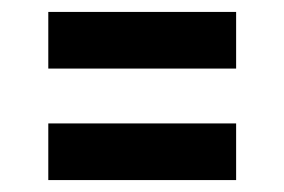

<svg xmlns="http://www.w3.org/2000/svg" viewBox="-20 -556 477 322"><path d="M61 -441V-536H376V-441ZM61 -254V-349H376V-254Z"/></svg>

Font: Oswald SemiBold
Style: Regular
Weight: 600
Designer: Vernon Adams
Foundry: Vernon Adams
Version: Version 4.100; ttfautohint (v1.8.1.43-b0c9)